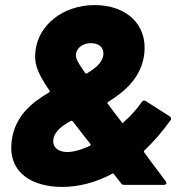

<svg xmlns="http://www.w3.org/2000/svg" viewBox="-20 -728 698 756"><path d="M632 -15C610 -45 575 -90 548 -128C546 -131 546 -133 548 -135C584 -169 618 -208 651 -254C656 -260 653 -266 648 -270L554 -330C548 -334 542 -332 538 -326C518 -297 494 -271 466 -246C463 -243 461 -243 460 -246C439 -273 420 -298 404 -320C401 -323 403 -325 406 -327C475 -369 537 -426 548 -515C562 -630 479 -708 353 -708C226 -708 132 -628 120 -530C114 -482 122 -448 175 -371C177 -369 176 -366 173 -364C103 -323 38 -269 26 -173C10 -44 112 8 224 8C288 8 355 -8 422 -44C425 -45 427 -46 428 -43L457 -6C460 -1 465 0 470 0H625C634 0 639 -7 632 -15ZM338 -558C370 -558 390 -541 387 -511C383 -482 357 -460 322 -439C319 -438 317 -438 315 -441C282 -488 278 -500 279 -514C282 -539 305 -558 338 -558ZM270 -132C213 -121 180 -147 192 -188C200 -214 225 -233 259 -252C262 -253 264 -253 266 -251C276 -238 287 -223 299 -208C319 -183 325 -175 336 -161C338 -159 337 -156 334 -154C311 -143 290 -136 270 -132Z"/></svg>

Font: Barlow ExtraBold
Style: Italic
Weight: 800
Italic angle: -7°
Designer: Jeremy Tribby
Foundry: Tribby Type
Version: Version 1.422;hotconv 1.0.109;makeotfexe 2.5.65596